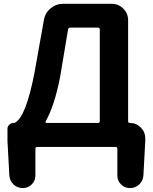

<svg xmlns="http://www.w3.org/2000/svg" viewBox="-20 -758 790 993"><path d="M215.8 -129.9Q214.8 -127 216.3 -124.5Q217.8 -122.1 220.7 -122.1H486.3Q496.1 -122.1 496.1 -131.8V-605.5Q496.1 -615.2 486.3 -615.2H343.8Q334 -615.2 332 -605.5Q291 -362.3 291 -360.4Q261.7 -210 215.8 -129.9ZM652.3 -122.1Q684.6 -122.1 708 -98.6Q731.4 -75.2 731.4 -43V-30.3L721.7 149.4Q719.7 177.7 699.7 196.3Q679.7 214.8 652.3 214.8Q625 214.8 606 195.8Q586.9 176.8 586.9 149.4V11.7Q586.9 2 577.1 2H172.9Q163.1 2 163.1 11.7V149.4Q163.1 176.8 144 195.8Q125 214.8 97.7 214.8Q70.3 214.8 50.3 196.3Q30.3 177.7 28.3 149.4L18.6 -30.3V-91.8Q18.6 -103.5 27.8 -112.8Q37.1 -122.1 49.8 -122.1Q53.7 -122.1 56.6 -123Q113.3 -150.4 158.2 -380.9Q179.7 -497.1 207 -654.3Q212.9 -690.4 241.2 -714.4Q269.5 -738.3 305.7 -738.3H557.6Q592.8 -738.3 617.7 -713.4Q642.6 -688.5 642.6 -653.3V-130.9Q642.6 -122.1 652.3 -122.1Z"/></svg>

Font: Gen Jyuu GothicX Bold
Style: Bold
Weight: 700
Designer: Ryoko NISHIZUKA (kana &amp; ideographs); Paul D. Hunt (Latin, Greek &amp; Cyrillic); Wenlong ZHANG (bopomofo); Sandoll C
Version: Version 1.058.20140828